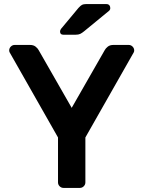

<svg xmlns="http://www.w3.org/2000/svg" viewBox="-20 -920 702 940"><path d="M629 -692C623.7 -697.3 617.3 -700 610 -700H535C523.7 -700 514.5 -697.2 507.5 -691.5C500.5 -685.8 495.7 -680.3 493 -675L331 -392L169 -675C166.3 -680.3 161.5 -685.8 154.5 -691.5C147.5 -697.2 138.3 -700 127 -700H52C44.7 -700 38.3 -697.3 33 -692C27.7 -686.7 25 -680.3 25 -673C25 -669.7 25.7 -666.7 27 -664L264 -247V-27C264 -19.7 266.7 -13.3 272 -8C277.3 -2.7 283.7 0 291 0H371C378.3 0 384.7 -2.7 390 -8C395.3 -13.3 398 -19.7 398 -27V-247L635 -664C636.3 -666.7 637 -669.7 637 -673C637 -680.3 634.3 -686.7 629 -692ZM382 -896.5C377.3 -894.2 371.3 -889 364 -881L279 -779C275.7 -774.3 274 -770 274 -766C274 -755.3 279.3 -750 290 -750H350C359.3 -750 366.8 -751.3 372.5 -754C378.2 -756.7 384.7 -761 392 -767L515 -868C518.3 -871.3 520 -875.3 520 -880C520 -886 518.3 -890.8 515 -894.5C511.7 -898.2 507 -900 501 -900H401C393 -900 386.7 -898.8 382 -896.5Z"/></svg>

Font: Rubik
Style: Regular
Weight: 500
Designer: Hubert & Fischer
Foundry: Hubert & Fischer
Version: Version 1.100